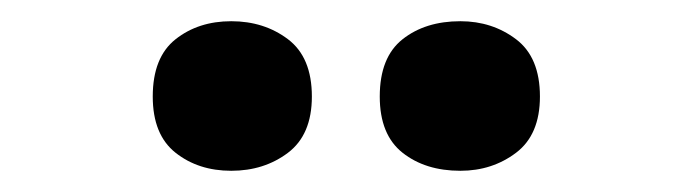

<svg xmlns="http://www.w3.org/2000/svg" viewBox="-20 -779 645 181"><path d="M124 -688Q124 -725 145.5 -742Q167 -759 198 -759Q229 -759 251.5 -742Q274 -725 274 -688Q274 -652 251.5 -635Q229 -618 198 -618Q167 -618 145.5 -635Q124 -652 124 -688ZM338 -688Q338 -725 359.5 -742Q381 -759 414 -759Q444 -759 466.5 -742Q489 -725 489 -688Q489 -652 466.5 -635Q444 -618 414 -618Q381 -618 359.5 -635Q338 -652 338 -688Z"/></svg>

Font: Noto Sans Myanmar ExtraBold
Style: Regular
Weight: 800
Designer: Monotype Design Team
Foundry: Monotype Imaging Inc.
Version: Version 2.107; ttfautohint (v1.8.4.7-5d5b)